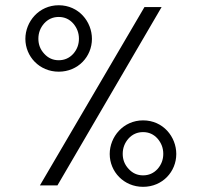

<svg xmlns="http://www.w3.org/2000/svg" viewBox="-20 -703 765 728"><path d="M131.3 0H197.8L592.8 -676.3H527.8ZM648.4 -119.1C648.4 -184.1 598.6 -246.6 522.5 -246.6C447.3 -246.6 396 -184.1 396 -119.1C396 -52.2 449.2 5.4 522.5 5.4C596.2 5.4 648.4 -52.2 648.4 -119.1ZM599.1 -119.6C599.1 -97.7 591.8 -78.6 577.6 -62.5C563 -46.4 544.4 -38.1 522.5 -38.1C500.5 -38.1 482.4 -46.4 467.8 -62.5C452.6 -78.6 445.3 -97.7 445.3 -119.6C445.3 -141.6 452.6 -161.1 467.3 -177.7C481.9 -193.8 500.5 -202.1 522.5 -202.1C544.4 -202.1 563 -193.8 577.6 -177.2C591.8 -160.6 599.1 -141.6 599.1 -119.6ZM328.6 -555.7C328.6 -620.6 278.8 -683.1 202.6 -683.1C127.4 -683.1 76.2 -620.6 76.2 -555.7C76.2 -488.8 129.4 -431.2 202.6 -431.2C276.4 -431.2 328.6 -488.8 328.6 -555.7ZM279.3 -556.2C279.3 -534.2 272 -515.1 257.8 -499C243.2 -482.9 224.6 -474.6 202.6 -474.6C180.7 -474.6 162.6 -482.9 147.9 -499C132.8 -515.1 125.5 -534.2 125.5 -556.2C125.5 -578.1 132.8 -597.7 147.5 -614.3C162.1 -630.4 180.7 -638.7 202.6 -638.7C224.6 -638.7 243.2 -630.4 257.8 -613.8C272 -597.2 279.3 -578.1 279.3 -556.2Z"/></svg>

Font: Estedad Regular
Style: Regular
Weight: 400
Designer: Amin Abedi
Version: Version 7.3